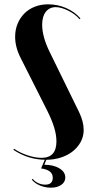

<svg xmlns="http://www.w3.org/2000/svg" viewBox="-20 -729 426 888"><path d="M241 -75Q241 -105 230.5 -139.5Q220 -174 199 -216L75 -462Q50 -511 50 -559Q50 -592 61.5 -619.5Q73 -647 93 -667Q113 -687 141 -698Q169 -709 203 -709Q246 -709 285.5 -692Q325 -675 352 -644L348 -640Q338 -652 324.5 -662Q311 -672 296 -679.5Q281 -687 266 -691.5Q251 -696 238 -696Q209 -696 192 -674.5Q175 -653 175 -615Q175 -559 210 -488L346 -210Q356 -189 361.5 -168.5Q367 -148 367 -128Q367 -98 353.5 -73Q340 -48 317 -29.5Q294 -11 262 -0.5Q230 10 192 10Q111 10 42 -36L45 -41Q73 -22 108 -10.5Q143 1 172 1Q241 1 241 -75ZM131 98Q140 110 156 117.5Q172 125 189 125Q224 125 224 93Q224 57 170 50L190 3H197L185 33Q227 33 254.5 49.5Q282 66 282 92Q282 113 263.5 126Q245 139 215 139Q189 139 165 129Q141 119 127 102Z"/></svg>

Font: Moniqa Black Display
Style: Regular
Weight: 900
Designer: Rajesh Rajput
Foundry: Rajesh Rajput
Version: Version 1.000